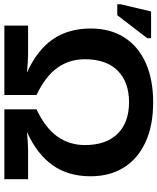

<svg xmlns="http://www.w3.org/2000/svg" viewBox="38 -800 738 901"><g transform="rotate(90 407.5 -349.0)"><path d="M437 -698.2Q545.4 -698.2 623 -662.6Q700.7 -627 742.2 -561.3Q783.7 -495.6 783.7 -404.3Q783.7 -299.8 731.9 -226.6Q680.2 -153.3 575.7 -106Q603.5 -108.4 625.2 -109.9Q647 -111.3 662.6 -111.3H797.4V0H469.7V-150.9Q558.1 -192.9 597.7 -249.3Q637.2 -305.7 637.2 -377.9Q637.2 -477.1 584.5 -531Q531.7 -585 436 -585Q340.8 -585 287.6 -531.2Q234.4 -477.5 234.4 -377.9Q234.4 -305.7 274.2 -249.3Q314 -192.9 402.3 -150.9V0H76.7V-111.3H210.4Q227.1 -111.3 248.5 -109.9Q270 -108.4 296.9 -106Q191.4 -153.8 140.9 -227.3Q90.3 -300.8 90.3 -404.8Q90.3 -496.6 131.8 -562.3Q173.3 -627.9 251.2 -663.1Q329.1 -698.2 437 -698.2ZM135.7 -670.4 27.8 -529.8H-23.4V-545.9L10.3 -688.5H135.7Z"/></g></svg>

Font: Arimo
Style: Bold
Weight: 700
Designer: Steve Matteson
Foundry: Monotype Imaging Inc.
Version: Version 1.33